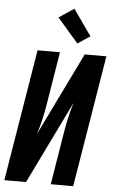

<svg xmlns="http://www.w3.org/2000/svg" viewBox="-64 -1025 634 1067"><g transform="rotate(5 253.5 -491.5)"><path d="M2 0 123 -735H248L200 -441Q193 -399 183.5 -356.5Q174 -314 161 -273L386 -735H507L386 0H261L309 -294Q316 -336 325.5 -378.5Q335 -421 348 -462L123 0ZM340 -792 223 -927 307 -983 409 -838Z"/></g></svg>

Font: Iosevka Term Curly Extrabold
Style: Italic
Weight: 800
Italic angle: -9°
Designer: Belleve Invis
Foundry: Belleve Invis
Version: Version 32.3.0